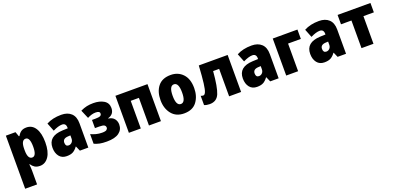

<svg xmlns="http://www.w3.org/2000/svg" viewBox="4 -1509 5519 2696"><g transform="rotate(-20 2763.0 -161.5)"><path d="M365 -277Q365 -138 302 -138Q235 -138 235 -268V-291Q236 -419 302 -419Q365 -419 365 -277ZM235 -483H226L201 -553H57V240H235V37Q235 15 233.5 -9.5Q232 -34 229 -62H235Q255 -30 286 -10Q317 10 365 10Q445 10 495.5 -64.5Q546 -139 546 -277Q546 -413 498.5 -488Q451 -563 366 -563Q319 -563 289 -544Q259 -525 235 -483Z M910 -201Q910 -166 889.5 -144.5Q869 -123 840 -123Q794 -123 794 -179Q794 -241 873 -245L910 -247ZM664 -513 713 -389Q795 -430 850 -430Q909 -430 909 -363V-353L827 -350Q614 -340 614 -169Q614 -90 653 -40Q692 10 764 10Q824 10 859.5 -10Q895 -30 926 -73H930L962 0H1088V-363Q1088 -462 1034 -512.5Q980 -563 886 -563Q756 -563 664 -513Z M1173 -520 1227 -393Q1293 -428 1351 -428Q1413 -428 1413 -392Q1413 -367 1392 -357Q1371 -347 1319 -347H1269V-225H1331Q1390 -225 1408.5 -212Q1427 -199 1427 -176Q1427 -158 1410.5 -144Q1394 -130 1343 -130Q1294 -130 1252 -141.5Q1210 -153 1176 -169V-25Q1217 -7 1258 1.5Q1299 10 1363 10Q1486 10 1546.5 -35Q1607 -80 1607 -157Q1607 -206 1578.5 -242.5Q1550 -279 1491 -287V-292Q1583 -318 1583 -413Q1583 -488 1521 -525.5Q1459 -563 1365 -563Q1312 -563 1267.5 -553.5Q1223 -544 1173 -520Z M1694 -553V0H1872V-413H1994V0H2173V-553Z M2521 -563Q2395 -563 2331.5 -484.5Q2268 -406 2268 -278Q2268 -154 2333.5 -72Q2399 10 2519 10Q2647 10 2709 -73Q2771 -156 2771 -278Q2771 -415 2701 -489Q2631 -563 2521 -563ZM2520 -424Q2590 -424 2590 -278Q2590 -130 2520 -130Q2449 -130 2449 -277Q2449 -424 2520 -424Z M3371 -553H2940Q2930 -385 2918.5 -294.5Q2907 -204 2892 -169.5Q2877 -135 2857 -135Q2834 -135 2819 -144V-5Q2854 10 2901 10Q3005 10 3044 -82.5Q3083 -175 3102 -410H3192V0H3371Z M3754 -201Q3754 -166 3733.5 -144.5Q3713 -123 3684 -123Q3638 -123 3638 -179Q3638 -241 3717 -245L3754 -247ZM3508 -513 3557 -389Q3639 -430 3694 -430Q3753 -430 3753 -363V-353L3671 -350Q3458 -340 3458 -169Q3458 -90 3497 -40Q3536 10 3608 10Q3668 10 3703.5 -10Q3739 -30 3770 -73H3774L3806 0H3932V-363Q3932 -462 3878 -512.5Q3824 -563 3730 -563Q3600 -563 3508 -513Z M4045 -553V0H4223V-413H4414V-553Z M4761 -201Q4761 -166 4740.5 -144.5Q4720 -123 4691 -123Q4645 -123 4645 -179Q4645 -241 4724 -245L4761 -247ZM4515 -513 4564 -389Q4646 -430 4701 -430Q4760 -430 4760 -363V-353L4678 -350Q4465 -340 4465 -169Q4465 -90 4504 -40Q4543 10 4615 10Q4675 10 4710.5 -10Q4746 -30 4777 -73H4781L4813 0H4939V-363Q4939 -462 4885 -512.5Q4831 -563 4737 -563Q4607 -563 4515 -513Z M5505 -553H5014V-413H5170V0H5349V-413H5505Z"/></g></svg>

Font: Noto Sans UI SemiCondensed Black
Style: Regular
Weight: 900
Width: 4
Designer: Monotype Design Team
Foundry: Monotype Imaging Inc.
Version: 1.001